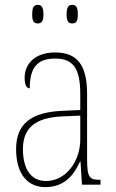

<svg xmlns="http://www.w3.org/2000/svg" viewBox="-20 -757 475 787"><path d="M276 -661C292 -661 299 -669 299 -698C299 -728 292 -737 276 -737C261 -737 253 -728 253 -698C253 -669 261 -661 276 -661ZM135 -661C150 -661 158 -669 158 -698C158 -728 150 -737 135 -737C119 -737 112 -728 112 -698C112 -669 119 -661 135 -661ZM166 10C245 10 284 -41 308 -95H310L316 0H392V-20H388C346 -20 337 -31 337 -105V-372C337 -491 296 -542 206 -542C120 -542 81 -492 81 -439C81 -410 88 -395 102 -395C102 -479 132 -517 206 -517C284 -517 309 -471 309 -371V-306L240 -303C108 -298 46 -250 46 -146C46 -40 96 10 166 10ZM169 -15C102 -15 74 -71 74 -146C74 -227 118 -276 239 -280L309 -283V-185C309 -96 250 -15 169 -15Z"/></svg>

Font: Noto Serif Georgian Condensed Thin
Style: Regular
Weight: 100
Width: 3
Designer: Monotype Design Team, Akaki Razmadze
Foundry: Google LLC
Version: Version 2.003